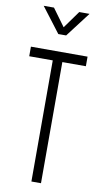

<svg xmlns="http://www.w3.org/2000/svg" viewBox="-106 -1038 582 1085"><g transform="rotate(10 184.5 -495.0)"><path d="M157 0V-695H22V-750H347V-695H212V0ZM162 -847 53 -990H112L185 -890L257 -990H316L207 -847Z"/></g></svg>

Font: Mohave Light Light
Style: Regular
Weight: 300
Version: Version 2.003